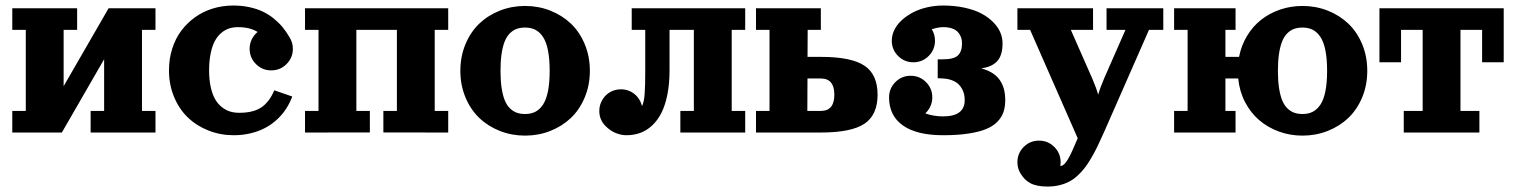

<svg xmlns="http://www.w3.org/2000/svg" viewBox="-20 -479 5475 694"><path d="M307.6 0V-78.1H356.4V-264.9L203.6 0H24.4V-78.1H73.2V-371.1H24.4V-449.2H258.8V-371.1H210V-167.5L372.6 -449.2H542V-371.1H493.2V-78.1H542V0Z M911.1 -363.5Q883.3 -380.9 840.3 -380.9Q823 -380.9 808.1 -376.1Q793.2 -371.3 779.7 -359.9Q766.1 -348.4 756.6 -330.8Q747.1 -313.2 741.5 -286.1Q735.8 -259 735.8 -224.6Q735.8 -190.2 741.9 -163.3Q748 -136.5 758.2 -119.4Q768.3 -102.3 782.6 -91.3Q796.9 -80.3 812 -75.8Q827.1 -71.3 844.7 -71.3Q896.2 -71.3 925.2 -91.2Q954.1 -111.1 971.4 -152.6L1036.4 -130.1Q1027.6 -106.4 1014 -85.6Q1000.5 -64.7 981.4 -47.1Q962.4 -29.5 939.1 -17Q915.8 -4.4 886.5 2.7Q857.2 9.8 824.7 9.8Q776.6 9.8 733.8 -7.1Q690.9 -23.9 659.3 -54.1Q627.7 -84.2 609.3 -128.4Q590.8 -172.6 590.8 -224.6Q590.8 -266.4 602.5 -303.2Q614.3 -340.1 635.6 -368.4Q657 -396.7 685.8 -417.2Q714.6 -437.7 749.8 -448.4Q784.9 -459 823.5 -459Q854 -459 880.9 -453.2Q907.7 -447.5 928.8 -437.6Q950 -427.7 968.3 -413.1Q986.6 -398.4 1000.4 -382Q1014.2 -365.5 1026.1 -345Q1038.6 -325.7 1038.6 -302.7Q1038.6 -270.3 1015.7 -247.4Q992.9 -224.6 960.4 -224.6Q928 -224.6 905.2 -247.4Q882.3 -270.3 882.3 -302.7Q882.3 -320.8 890 -336.7Q897.7 -352.5 911.1 -363.5Z M1365.7 -0.2V-78.1H1414.6V-371.1H1268.1V-78.1H1316.9V-0.2L1082.5 0V-78.1H1131.3V-371.1H1082.5V-449.2H1600.1V-371.1H1551.3V-78.1H1600.1V0Z M1787 -440.7Q1829.8 -457.5 1877.9 -457.5Q1926 -457.5 1968.9 -440.7Q2011.7 -423.8 2043.5 -393.7Q2075.2 -363.5 2093.6 -319.3Q2112.1 -275.1 2112.1 -223.1Q2112.1 -171.1 2093.6 -127Q2075.2 -82.8 2043.5 -52.6Q2011.7 -22.5 1968.9 -5.6Q1926 11.2 1877.9 11.2Q1829.8 11.2 1787 -5.6Q1744.1 -22.5 1712.5 -52.6Q1680.9 -82.8 1662.5 -127Q1644 -171.1 1644 -223.1Q1644 -275.1 1662.5 -319.3Q1680.9 -363.5 1712.5 -393.7Q1744.1 -423.8 1787 -440.7ZM1877.9 -379.4Q1860.8 -379.4 1847.4 -374.5Q1834 -369.6 1822.8 -358.4Q1811.5 -347.2 1804.3 -329.3Q1797.1 -311.5 1793.1 -284.9Q1789.1 -258.3 1789.1 -223.1Q1789.1 -188 1793.1 -161.4Q1797.1 -134.8 1804.3 -116.9Q1811.5 -99.1 1822.8 -87.9Q1834 -76.7 1847.4 -71.8Q1860.8 -66.9 1877.9 -66.9Q1899.4 -66.9 1915.3 -75.1Q1931.2 -83.3 1943 -101.3Q1954.8 -119.4 1960.8 -149.9Q1966.8 -180.4 1966.8 -223.1Q1966.8 -265.9 1960.8 -296.4Q1954.8 -326.9 1943 -345Q1931.2 -363 1915.3 -371.2Q1899.4 -379.4 1877.9 -379.4Z M2263.4 -371.1V-449.2H2673.6V-371.1H2624.8V-78.1H2673.6V0H2624.8H2488H2439.2V-78.1H2488V-371.1H2400.1V-224.6Q2400.1 -175.8 2392.2 -136.6Q2384.3 -97.4 2370.4 -70.3Q2356.4 -43.2 2336.8 -25Q2317.1 -6.8 2293.9 1.5Q2270.8 9.8 2243.9 9.8Q2226.3 9.8 2206.5 2.2Q2186.8 -5.4 2169.2 -22.9Q2146.2 -45.9 2146.2 -78.1Q2146.2 -101.8 2159.4 -121.6Q2169.9 -137.7 2187.1 -147Q2204.3 -156.2 2224.4 -156.2Q2240.5 -156.2 2254.4 -150.4Q2272 -143.1 2284.2 -128.4Q2296.4 -113.8 2300.5 -95.2Q2307.9 -109.6 2310.1 -138.8Q2312.3 -168 2312.3 -224.6V-371.1Z M2712.6 -371.1V-449.2H2947V-371.1H2899.4L2898.9 -273.4H2947Q3056.9 -273.4 3104.5 -241.7Q3152.1 -210 3152.1 -136.7Q3152.1 -63.5 3104.5 -31.7Q3056.9 0 2947 0H2712.6V-78.1H2761.5V-371.1ZM2898.7 -195.3 2898.2 -78.1H2947Q2995.8 -78.1 2995.8 -136.7Q2995.8 -195.3 2947 -195.3Z M3324.5 -69.1Q3354.5 -58.3 3388.9 -58.3Q3467 -58.3 3467 -117.2Q3467 -127.4 3465.1 -137.2Q3463.1 -147 3457.6 -157.3Q3452.1 -167.7 3443.7 -175.5Q3435.3 -183.3 3421.1 -188.8Q3407 -194.3 3388.9 -195.3L3369.4 -196.3V-264.6H3388.9Q3427.7 -264.6 3442.5 -278.7Q3457.3 -292.7 3457.3 -322.3Q3457.3 -334 3453.9 -343.9Q3450.4 -353.8 3443 -362.4Q3435.5 -371.1 3421.8 -376Q3408 -380.9 3388.9 -380.9Q3372.3 -380.9 3347.9 -373.3Q3359.6 -354.5 3359.6 -332Q3359.6 -299.6 3336.8 -276.7Q3314 -253.9 3281.5 -253.9Q3249 -253.9 3226.2 -276.7Q3203.4 -299.6 3203.4 -332Q3203.4 -337.2 3204.1 -342.3Q3206.3 -360.4 3216.3 -377.6Q3226.3 -394.8 3243.3 -409.4Q3260.3 -424.1 3282.1 -435.2Q3304 -446.3 3331.5 -452.6Q3359.1 -459 3388.9 -459Q3431.4 -459 3467.3 -451Q3503.2 -443.1 3528 -429.8Q3552.7 -416.5 3570.2 -398.8Q3587.6 -381.1 3595.7 -361.8Q3603.8 -342.5 3603.8 -322.3Q3603.8 -299.6 3598.6 -283.3Q3593.5 -267.1 3583.3 -256.7Q3573 -246.3 3559.4 -240.5Q3545.9 -234.6 3526.9 -231.7Q3550.3 -225.6 3567.3 -214.7Q3584.2 -203.9 3594.2 -189Q3604.2 -174.1 3608.9 -156.4Q3613.5 -138.7 3613.5 -117.2Q3613.5 -92.8 3607.1 -73.9Q3600.6 -54.9 3585 -38.8Q3569.3 -22.7 3543.9 -12.3Q3518.6 -2 3479.6 3.9Q3440.7 9.8 3388.9 9.8Q3293.7 9.8 3243.7 -25.5Q3193.6 -60.8 3193.6 -127Q3193.6 -159.4 3216.4 -182.3Q3239.3 -205.1 3271.7 -205.1Q3304.2 -205.1 3327 -182.3Q3349.9 -159.4 3349.9 -127Q3349.9 -110.1 3343.1 -95.1Q3336.4 -80.1 3324.5 -69.1Z M3670.4 150.6Q3657.5 131.1 3657.5 107.4Q3657.5 75 3680.3 52.1Q3703.1 29.3 3735.6 29.3Q3768.1 29.3 3790.9 52.1Q3813.7 75 3813.7 107.4Q3813.7 114.3 3812.5 120.6Q3813.5 120.8 3814.2 120.8Q3831.8 120.8 3857.2 62.7L3875.5 20.8L3703.4 -371.1H3657.5V-449.2H3930.9V-371.1H3850.6L3928 -195.3Q3942.9 -160.6 3949.5 -136.7Q3956.1 -160.6 3970.9 -195.3L4048.1 -371.1H3979.7V-449.2H4184.8V-371.1H4133.1L3970 0Q3957.3 28.8 3947.1 49.7Q3937 70.6 3924.4 92.2Q3911.9 113.8 3900.1 128.7Q3888.4 143.6 3873.7 157Q3858.9 170.4 3843 178.3Q3827.1 186.3 3807.9 190.8Q3788.6 195.3 3766.4 195.3Q3745.6 195.3 3729.7 192Q3713.9 188.7 3702.8 182.3Q3691.7 175.8 3684.3 168.3Q3677 160.9 3670.4 150.6Z M4446 0H4223.9V-78.1H4272.7V-371.1H4223.9V-449.2H4446V-371.1H4409.4V-273.4H4458.7Q4466.8 -315.2 4487.8 -349.7Q4508.8 -384.3 4538.9 -407.8Q4569.1 -431.4 4607.4 -444.5Q4645.8 -457.5 4688 -457.5Q4736.1 -457.5 4778.9 -440.7Q4821.8 -423.8 4853.5 -393.7Q4885.3 -363.5 4903.7 -319.3Q4922.1 -275.1 4922.1 -223.1Q4922.1 -171.1 4903.7 -127Q4885.3 -82.8 4853.5 -52.6Q4821.8 -22.5 4778.9 -5.6Q4736.1 11.2 4688 11.2Q4643.1 11.2 4602.7 -3.5Q4562.3 -18.3 4531.4 -44.8Q4500.5 -71.3 4480.3 -110.1Q4460.2 -148.9 4455.6 -195.3H4409.4V-78.1H4446ZM4688 -379.4Q4670.9 -379.4 4657.5 -374.5Q4644 -369.6 4632.8 -358.4Q4621.6 -347.2 4614.4 -329.3Q4607.2 -311.5 4603.1 -284.9Q4599.1 -258.3 4599.1 -223.1Q4599.1 -188 4603.1 -161.4Q4607.2 -134.8 4614.4 -116.9Q4621.6 -99.1 4632.8 -87.9Q4644 -76.7 4657.5 -71.8Q4670.9 -66.9 4688 -66.9Q4709.5 -66.9 4725.3 -75.1Q4741.2 -83.3 4753.1 -101.3Q4764.9 -119.4 4770.9 -149.9Q4776.9 -180.4 4776.9 -223.1Q4776.9 -265.9 4770.9 -296.4Q4764.9 -326.9 4753.1 -345Q4741.2 -363 4725.3 -371.2Q4709.5 -379.4 4688 -379.4Z M4966.1 -253.9V-449.2H5415.3V-253.9H5337.2V-371.1H5259V-78.1H5327.4V0H5054V-78.1H5122.3V-371.1H5044.2V-253.9Z"/></svg>

Font: Orelega One
Style: Regular
Weight: 400
Version: Version 1.1 ; ttfautohint (v1.8.3)